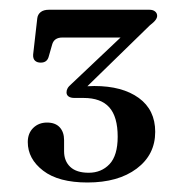

<svg xmlns="http://www.w3.org/2000/svg" viewBox="-20 -720 374 394"><path d="M149.5 -533.5 145 -541Q151 -542.5 158.5 -543Q166 -543.5 173.5 -543.5Q231 -543.5 264.8 -519Q298.5 -494.5 298.5 -449.5Q298.5 -402.5 260.5 -374Q222.5 -345.5 159.5 -345.5Q100 -345.5 68.5 -369.8Q37 -394 37 -428.5Q37 -446.5 48.2 -457.5Q59.5 -468.5 76.5 -468.5Q93.5 -468.5 102.5 -458.8Q111.5 -449 111.5 -432.5V-409.5Q111.5 -389.5 124.2 -377.5Q137 -365.5 162 -365.5Q188 -365.5 204.8 -383.2Q221.5 -401 221.5 -439.5Q221.5 -480.5 204.2 -499.8Q187 -519 151.5 -519H133Q125 -519 120.8 -522Q116.5 -525 116.5 -530.5Q116.5 -535 118.8 -539Q121 -543 128 -549L248 -662.5L250.5 -643H108Q91 -643 87 -628.5L80 -604Q78.5 -598 74.5 -594.8Q70.5 -591.5 63.5 -591.5Q56 -591.5 51.8 -595.5Q47.5 -599.5 48 -608L56.5 -682.5Q57.5 -690.5 63.5 -695.2Q69.5 -700 80.5 -700H286.5Q294 -700 298.2 -696.5Q302.5 -693 302.5 -687.5Q302.5 -683.5 299.2 -679Q296 -674.5 287.5 -668Z"/></svg>

Font: Fraunces 28pt
Style: Regular
Weight: 400
Version: Version 1.000;[b76b70a41]